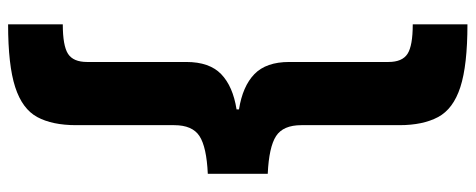

<svg xmlns="http://www.w3.org/2000/svg" viewBox="-370 -536 1174 474"><g transform="rotate(-90 217.0 -299.0)"><path d="M394 268Q293 268 239 250.5Q185 233 165 195.5Q145 158 145 100V-142Q145 -187 118 -204.5Q91 -222 25 -225V-373Q91 -376 118 -393.5Q145 -411 145 -456V-698Q145 -757 165 -794Q185 -831 239 -848.5Q293 -866 394 -866V-731Q341 -731 321 -718Q301 -705 301 -671V-426Q301 -369 271 -340Q241 -311 184 -302V-296Q241 -287 271 -258Q301 -229 301 -172V73Q301 107 321 120Q341 133 394 133Z"/></g></svg>

Font: Noto Sans Telugu UI SemiCondensed Black
Style: Regular
Weight: 900
Width: 4
Designer: Jelle Bosma - Monotype Design Team
Foundry: Monotype Imaging Inc.
Version: Version 2.005; ttfautohint (v1.8.4.7-5d5b)